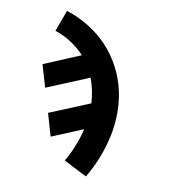

<svg xmlns="http://www.w3.org/2000/svg" viewBox="-111 -617 823 930"><g transform="rotate(15 300.0 -152.5)"><path d="M406 223 287 175Q305 137 317.5 97Q330 57 337 17Q337 16 337 15Q337 14 337 13Q338 11 338 8.5Q338 6 339 4L191 81L149 -27L340 -126Q335 -158 326 -188Q317 -218 304 -245L104 -141L62 -248L235 -339Q203 -368 164 -389Q125 -410 81 -420L110 -528Q171 -514 225.5 -486.5Q280 -459 324.5 -419Q369 -379 401.5 -328.5Q434 -278 452.5 -219.5Q471 -161 474.5 -97Q478 -33 467 31Q459 80 443.5 128.5Q428 177 406 223Z"/></g></svg>

Font: Iosevka SS04 XBd Ex
Style: Italic
Weight: 800
Width: 7
Italic angle: -9°
Monospace: yes
Designer: Belleve Invis
Foundry: Belleve Invis
Version: Version 19.0.0; ttfautohint (v1.8.4)